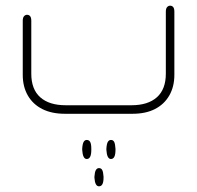

<svg xmlns="http://www.w3.org/2000/svg" viewBox="-20 -400 693 675"><path d="M446 0H208Q162 0 129 -16.5Q96 -33 78 -64Q60 -95 60 -137V-327Q60 -338 64.5 -343Q69 -348 75 -348Q82 -348 86 -343Q90 -338 90 -327V-141Q90 -86 121.5 -58Q153 -30 211 -30H442Q500 -30 531.5 -58Q563 -86 563 -141V-359Q563 -370 567.5 -375Q572 -380 578 -380Q585 -380 589 -375Q593 -370 593 -359V-137Q593 -95 575 -64Q557 -33 524.5 -16.5Q492 0 446 0ZM285 159Q278 159 274 151Q270 143 269 127V123Q270 106 274 99Q278 92 285 92Q293 92 297 99Q301 106 301 123V127Q301 143 297 151Q293 159 285 159ZM370 159Q363 159 359 151Q355 143 354 127V123Q355 106 359 99Q363 92 370 92Q378 92 381.5 99Q385 106 386 123V127Q386 143 382 151Q378 159 370 159ZM312 221Q313 205 317 198Q321 191 328 191Q336 191 339.5 198Q343 205 344 221V225Q344 240 340 247.5Q336 255 328 255Q321 255 317 247.5Q313 240 312 225Z"/></svg>

Font: Beiruti ExtraLight
Style: Regular
Weight: 250
Designer: Arlette Boutros
Foundry: Boutros
Version: Version 1.41